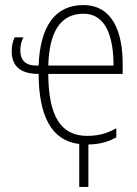

<svg xmlns="http://www.w3.org/2000/svg" viewBox="-20 -559 540 756"><path d="M292 177H328V10C380 9 412 -4 438 -18V-54C412 -40 380 -24 323 -24C219 -24 171 -102 170 -268H463V-307C463 -432 424 -539 308 -539C197 -539 138 -456 132 -301H121C84 -301 60 -319 60 -361C60 -381 65 -398 72 -412H38C32 -399 26 -383 26 -358C26 -297 62 -268 132 -268C133 -103 182 -5 292 8ZM427 -301H170C174 -431 216 -505 309 -505C399 -505 427 -410 427 -301Z"/></svg>

Font: Noto Sans Mono ExtraCondensed ExtraLight
Style: Regular
Weight: 200
Width: 2
Designer: Monotype Design Team
Foundry: Monotype Imaging Inc.
Version: Version 2.014